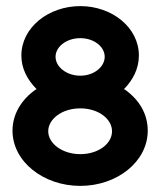

<svg xmlns="http://www.w3.org/2000/svg" viewBox="-20 -605 525 629"><path d="M21 -177C21 -75 123 4 243 4C363 4 464 -75 464 -177C464 -232 436 -278 390 -311L386 -313C415 -342 435 -380 435 -423C435 -515 347 -585 243 -585C139 -585 50 -515 50 -423C50 -380 70 -343 100 -313L96 -311C51 -279 21 -232 21 -177ZM138 -175C138 -215 183 -250 243 -250C303 -250 347 -215 347 -175C347 -134 302 -100 243 -100C184 -100 138 -135 138 -175ZM162 -419C162 -452 198 -480 243 -480C288 -480 323 -452 323 -419C323 -386 288 -357 243 -357C198 -357 162 -386 162 -419Z"/></svg>

Font: Charger EcoBold
Style: Bold
Weight: 1000
Designer: Jasper
Foundry: Cannot Into Space Fonts
Version: Version 1.1